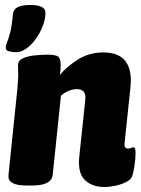

<svg xmlns="http://www.w3.org/2000/svg" viewBox="-20 -741 563 769"><path d="M399 8Q347 8 318.5 -21.5Q290 -51 298 -118L321 -335Q321 -340 321.5 -343.5Q322 -347 322 -351Q322 -384 287 -384Q271 -384 253.5 -376.5Q236 -369 224 -357L191 -40Q186 2 109 2H86Q9 2 14 -40L50 -389Q50 -397 51.5 -413Q53 -429 53 -440Q53 -450 52.5 -459.5Q52 -469 52 -480Q52 -498 71 -507Q90 -516 117.5 -519Q145 -522 171 -522Q201 -522 212 -515Q223 -508 223 -480Q223 -460 220 -441Q247 -474 292 -502.5Q337 -531 394 -531Q504 -531 504 -418Q504 -411 503.5 -403Q503 -395 502 -387L479 -168Q476 -146 493 -146Q499 -146 505 -148.5Q511 -151 515 -151Q523 -151 523 -129Q523 -107 518.5 -76.5Q514 -46 508 -32Q502 -20 483.5 -11Q465 -2 442 3Q419 8 399 8ZM45 -532Q29 -532 16 -535.5Q3 -539 3 -550Q3 -560 8 -571Q13 -582 20 -607.5Q27 -633 32 -686Q34 -703 50 -712Q66 -721 102 -721Q162 -721 162 -690Q162 -664 151 -636Q140 -608 123 -584.5Q106 -561 85.5 -546.5Q65 -532 45 -532Z"/></svg>

Font: Asap Semi Condensed Semi Condensed Black
Style: Italic
Weight: 900
Width: 4
Italic angle: -6°
Designer: Pablo Cosgaya
Foundry: Omnibus-Type
Version: Version 3.001; ttfautohint (v1.8.4.7-5d5b)